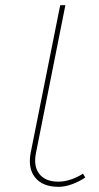

<svg xmlns="http://www.w3.org/2000/svg" viewBox="-20 -720 385 743"><path d="M207 3Q145 3 116 -33Q87 -69 99 -130L213 -700H233L119 -127Q109 -76 132.5 -46.5Q156 -17 206 -17Q229 -17 254.5 -25.5Q280 -34 301 -48L310 -33Q286 -17 258.5 -7Q231 3 207 3Z"/></svg>

Font: Montserrat Thin
Style: Italic
Weight: 100
Italic angle: -11.3°
Designer: Julieta Ulanovsky
Foundry: Julieta Ulanovsky
Version: Version 9.000; ttfautohint (v1.8.4.7-5d5b)